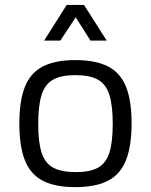

<svg xmlns="http://www.w3.org/2000/svg" viewBox="-20 -749 613 780"><path d="M285.6 11.2Q204.1 11.2 154.1 -14.6Q104 -40.5 81.3 -97.4Q58.6 -154.3 58.6 -247.1Q58.6 -339.8 81.3 -396.5Q104 -453.1 154.1 -479Q204.1 -504.9 285.6 -504.9Q368.2 -504.9 418.5 -479.2Q468.8 -453.6 491.7 -397.2Q514.6 -340.8 514.6 -248.5Q514.6 -155.3 491.7 -97.9Q468.8 -40.5 418.5 -14.6Q368.2 11.2 285.6 11.2ZM288.6 -49.8Q345.7 -49.8 378.2 -67.9Q410.6 -85.9 424.3 -128.7Q438 -171.4 438 -246.1Q438 -321.3 424.1 -364.5Q410.2 -407.7 377 -425.8Q343.8 -443.8 285.6 -443.8Q228.5 -443.8 195.8 -425.5Q163.1 -407.2 149.2 -364Q135.3 -320.8 135.3 -245.1Q135.3 -170.9 149.2 -128.2Q163.1 -85.4 196.8 -67.6Q230.5 -49.8 288.6 -49.8ZM413.6 -584H347.7L287.6 -678.7L225.1 -584H159.2L251 -729H321.3Z"/></svg>

Font: Metrophobic
Style: Regular
Weight: 400
Designer: Vernon Adams
Foundry: Vernon Adams
Version: Version 3.200; ttfautohint (v1.8.4.7-5d5b);gftools[0.9.23]